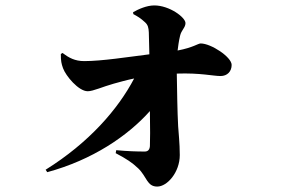

<svg xmlns="http://www.w3.org/2000/svg" viewBox="-20 -627 1040 707"><path d="M154 7C320 -38 450 -126 532 -218C533 -155 533 -108 532 -89C531 -76 525 -69 513 -69C485 -69 450 -70 408 -74L406 -63C446 -42 467 -28 489 -7C521 24 521 60 559 60C596 60 642 7 642 -56C642 -100 637 -143 636 -162C633 -216 632 -299 631 -356C718 -359 765 -347 792 -347C817 -347 833 -364 833 -388C833 -417 757 -467 719 -467C709 -467 692 -452 634 -441C636 -456 638 -474 643 -495C648 -517 663 -525 663 -542C663 -563 604 -607 548 -607C520 -607 489 -593 470 -582L471 -575C486 -567 498 -560 514 -545C525 -535 527 -525 528 -508L530 -427C450 -417 355 -402 290 -402C256 -402 234 -414 210 -432L204 -428C204 -402 206 -393 212 -376C222 -348 269 -291 303 -291C323 -291 359 -308 399 -319C421 -325 445 -332 474 -338C414 -224 308 -102 148 -2Z"/></svg>

Font: Source Han Serif KR Heavy
Style: Regular
Weight: 900
Designer: Ryoko NISHIZUKA 西塚涼子 (kana & ideographs); Frank Grießhammer (Latin, Greek & Cyrillic); Wenlong ZHANG 张文龙 (bopomofo); San
Foundry: Adobe
Version: Version 2.001;hotconv 1.1.0;makeotfexe 2.6.0